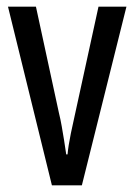

<svg xmlns="http://www.w3.org/2000/svg" viewBox="-20 -557 404 577"><path d="M136 0 4 -537H88L157 -218Q162 -198 165.5 -177.5Q169 -157 172.5 -136Q176 -115 179 -93H183Q184 -105 186.5 -121Q189 -137 193 -156.5Q197 -176 202 -198L276 -537H360L226 0Z"/></svg>

Font: Noto Sans Display ExtraCondensed
Style: Regular
Weight: 400
Width: 2
Version: Version 2.003